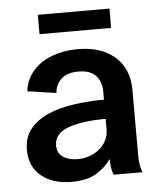

<svg xmlns="http://www.w3.org/2000/svg" viewBox="-49 -673 615 729"><g transform="rotate(-5 259.0 -308.5)"><path d="M356 0Q352.1 -8.3 349.1 -23.9Q346.2 -40.5 346.2 -61Q323.7 -28.3 287.6 -7.3Q252.4 13.2 194.8 13.2Q123 13.2 79.6 -22.9Q36.1 -59.1 36.1 -122.1Q36.1 -170.4 61.5 -201.7Q86.9 -232.9 129.4 -252Q170.9 -270.5 227.5 -278.8Q284.7 -287.1 344.2 -287.1V-316.9Q344.2 -355.5 323.2 -378.4Q302.2 -401.9 256.8 -401.9Q211.9 -401.9 189.9 -379.9Q167.5 -357.4 167 -328.1L57.1 -344.2Q60.5 -378.4 78.6 -405.3Q96.7 -432.6 123.5 -450.2Q149.9 -467.8 186.5 -477.5Q220.7 -486.8 261.2 -486.8Q305.2 -486.8 339.4 -476.1Q374 -465.3 400.4 -443.4Q425.8 -422.4 440.4 -390.1Q455.1 -357.9 455.1 -314.9V-64.9Q455.1 -43 458 -28.3Q460.9 -12.7 465.8 0ZM226.1 -70.8Q248.5 -70.8 269.5 -78.1Q291 -85.4 307.6 -98.6Q323.2 -110.8 334 -130.9Q344.2 -149.9 344.2 -174.8V-213.9Q256.3 -213.9 202.1 -194.8Q147.9 -175.8 147.9 -128.9Q147.9 -100.1 169.9 -85.4Q191.9 -70.8 226.1 -70.8ZM122.1 -629.9H395V-556.2H122.1Z"/></g></svg>

Font: Post Grotesk Medium
Style: Medium
Weight: 500
Version: Version 1.0